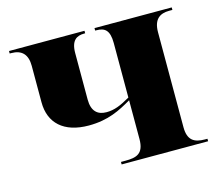

<svg xmlns="http://www.w3.org/2000/svg" viewBox="-82 -639 844 742"><g transform="rotate(-15 339.5 -268.0)"><path d="M318 0H664V-10H654C611 -10 586 -25 586 -77V-457C586 -509 612 -526 649 -526H662V-536H353V-526H358C391 -526 410 -513 410 -461V-243C372 -221 346 -210 314 -210C278 -210 256 -230 256 -276V-462C256 -513 279 -526 309 -526H313V-536H11V-526H17C60 -526 81 -503 81 -458V-312C81 -229 135 -178 235 -178C313 -178 362 -204 410 -232V-77C410 -18 380 -10 336 -10H318Z"/></g></svg>

Font: Noto Serif Display ExtraBold
Style: Regular
Weight: 800
Designer: Monotype Design Team
Foundry: Monotype Imaging Inc.
Version: Version 2.009